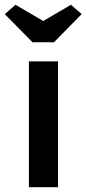

<svg xmlns="http://www.w3.org/2000/svg" viewBox="-53 -784 362 804"><path d="M68 0V-527H190V0ZM83 -607 -33 -725 12 -764 128 -696 244 -764 289 -725 173 -607Z"/></svg>

Font: Readex Pro Medium
Style: Regular
Weight: 500
Designer: Bonnie Shaver-Troup, Thomas Jockin
Foundry: Lexend
Version: Version 1.204; ttfautohint (v1.8.4.7-5d5b)